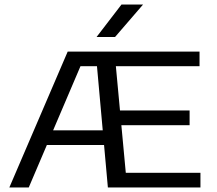

<svg xmlns="http://www.w3.org/2000/svg" viewBox="-20 -821 950 841"><path d="M21 0 276.5 -595H437V-531H332.5L106 0ZM169.5 -186 191 -250H463V-186ZM452.5 0 399 -595H854V-531H487.5L531 -64H858V0ZM467 -272.5V-337H810.5V-272.5ZM403 -659 512 -801H606.5L484 -659Z"/></svg>

Font: Encode Sans SC Expanded
Style: Regular
Weight: 400
Width: 7
Designer: Multiple Designers
Foundry: Impallari Type
Version: Version 3.002